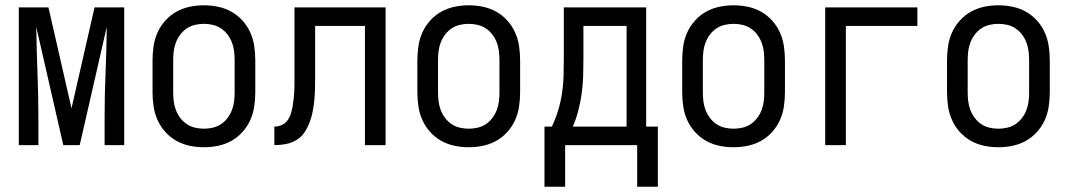

<svg xmlns="http://www.w3.org/2000/svg" viewBox="-20 -548 4040 725"><path d="M51 0V-520H163L250 -139L337 -520H449V0H375V-104Q375 -188 378.5 -271.5Q382 -355 383 -438V-446L281 0H219L117 -446Q118 -360 121.5 -274.5Q125 -189 125 -104V0Z M750 8Q723 8 696.5 2.5Q670 -3 646.5 -16Q623 -29 604.5 -49.5Q586 -70 575 -94.5Q564 -119 560 -146Q556 -173 556 -200V-320Q556 -347 560 -374Q564 -401 575 -425.5Q586 -450 604.5 -470.5Q623 -491 646.5 -504Q670 -517 696.5 -522.5Q723 -528 750 -528Q777 -528 803.5 -522.5Q830 -517 853.5 -504Q877 -491 895.5 -470.5Q914 -450 925 -425.5Q936 -401 940 -374Q944 -347 944 -320V-200Q944 -173 940 -146Q936 -119 925 -94.5Q914 -70 895.5 -49.5Q877 -29 853.5 -16Q830 -3 803.5 2.5Q777 8 750 8ZM750 -62Q767 -62 784 -66Q801 -70 815 -79.5Q829 -89 839.5 -103Q850 -117 856 -133Q862 -149 864 -166Q866 -183 866 -200V-320Q866 -337 864 -354Q862 -371 856 -387Q850 -403 839.5 -417Q829 -431 815 -440.5Q801 -450 784 -454Q767 -458 750 -458Q733 -458 716 -454Q699 -450 685 -440.5Q671 -431 660.5 -417Q650 -403 644 -387Q638 -371 636 -354Q634 -337 634 -320V-200Q634 -183 636 -166Q638 -149 644 -133Q650 -117 660.5 -103Q671 -89 685 -79.5Q699 -70 716 -66Q733 -62 750 -62Z M1358 0V-450H1170V-257Q1170 -236 1169.5 -214.5Q1169 -193 1167 -171.5Q1165 -150 1161 -128.5Q1157 -107 1149.5 -87Q1142 -67 1130 -48.5Q1118 -30 1099 -19Q1080 -8 1059 -4Q1038 0 1016 0V-70Q1030 -70 1043 -75.5Q1056 -81 1064.5 -92Q1073 -103 1077.5 -116.5Q1082 -130 1084.5 -144Q1087 -158 1088.5 -172Q1090 -186 1091 -199.5Q1092 -213 1092 -227Q1092 -241 1092 -255V-520H1436V0Z M1750 8Q1723 8 1696.5 2.5Q1670 -3 1646.5 -16Q1623 -29 1604.5 -49.5Q1586 -70 1575 -94.5Q1564 -119 1560 -146Q1556 -173 1556 -200V-320Q1556 -347 1560 -374Q1564 -401 1575 -425.5Q1586 -450 1604.5 -470.5Q1623 -491 1646.5 -504Q1670 -517 1696.5 -522.5Q1723 -528 1750 -528Q1777 -528 1803.5 -522.5Q1830 -517 1853.5 -504Q1877 -491 1895.5 -470.5Q1914 -450 1925 -425.5Q1936 -401 1940 -374Q1944 -347 1944 -320V-200Q1944 -173 1940 -146Q1936 -119 1925 -94.5Q1914 -70 1895.5 -49.5Q1877 -29 1853.5 -16Q1830 -3 1803.5 2.5Q1777 8 1750 8ZM1750 -62Q1767 -62 1784 -66Q1801 -70 1815 -79.5Q1829 -89 1839.5 -103Q1850 -117 1856 -133Q1862 -149 1864 -166Q1866 -183 1866 -200V-320Q1866 -337 1864 -354Q1862 -371 1856 -387Q1850 -403 1839.5 -417Q1829 -431 1815 -440.5Q1801 -450 1784 -454Q1767 -458 1750 -458Q1733 -458 1716 -454Q1699 -450 1685 -440.5Q1671 -431 1660.5 -417Q1650 -403 1644 -387Q1638 -371 1636 -354Q1634 -337 1634 -320V-200Q1634 -183 1636 -166Q1638 -149 1644 -133Q1650 -117 1660.5 -103Q1671 -89 1685 -79.5Q1699 -70 1716 -66Q1733 -62 1750 -62Z M2036 157V-70H2064Q2078 -100 2087.5 -131Q2097 -162 2102 -194.5Q2107 -227 2108 -259.5Q2109 -292 2109 -325V-520H2420V-70H2464V157H2386V0H2114V157ZM2143 -70H2346V-450H2183V-325Q2183 -293 2182 -260Q2181 -227 2176.5 -195Q2172 -163 2164 -131.5Q2156 -100 2143 -70Z M2750 8Q2723 8 2696.5 2.5Q2670 -3 2646.5 -16Q2623 -29 2604.5 -49.5Q2586 -70 2575 -94.5Q2564 -119 2560 -146Q2556 -173 2556 -200V-320Q2556 -347 2560 -374Q2564 -401 2575 -425.5Q2586 -450 2604.5 -470.5Q2623 -491 2646.5 -504Q2670 -517 2696.5 -522.5Q2723 -528 2750 -528Q2777 -528 2803.5 -522.5Q2830 -517 2853.5 -504Q2877 -491 2895.5 -470.5Q2914 -450 2925 -425.5Q2936 -401 2940 -374Q2944 -347 2944 -320V-200Q2944 -173 2940 -146Q2936 -119 2925 -94.5Q2914 -70 2895.5 -49.5Q2877 -29 2853.5 -16Q2830 -3 2803.5 2.5Q2777 8 2750 8ZM2750 -62Q2767 -62 2784 -66Q2801 -70 2815 -79.5Q2829 -89 2839.5 -103Q2850 -117 2856 -133Q2862 -149 2864 -166Q2866 -183 2866 -200V-320Q2866 -337 2864 -354Q2862 -371 2856 -387Q2850 -403 2839.5 -417Q2829 -431 2815 -440.5Q2801 -450 2784 -454Q2767 -458 2750 -458Q2733 -458 2716 -454Q2699 -450 2685 -440.5Q2671 -431 2660.5 -417Q2650 -403 2644 -387Q2638 -371 2636 -354Q2634 -337 2634 -320V-200Q2634 -183 2636 -166Q2638 -149 2644 -133Q2650 -117 2660.5 -103Q2671 -89 2685 -79.5Q2699 -70 2716 -66Q2733 -62 2750 -62Z M3096 0V-520H3444V-450H3174V0Z M3750 8Q3723 8 3696.5 2.5Q3670 -3 3646.5 -16Q3623 -29 3604.5 -49.5Q3586 -70 3575 -94.5Q3564 -119 3560 -146Q3556 -173 3556 -200V-320Q3556 -347 3560 -374Q3564 -401 3575 -425.5Q3586 -450 3604.5 -470.5Q3623 -491 3646.5 -504Q3670 -517 3696.5 -522.5Q3723 -528 3750 -528Q3777 -528 3803.5 -522.5Q3830 -517 3853.5 -504Q3877 -491 3895.5 -470.5Q3914 -450 3925 -425.5Q3936 -401 3940 -374Q3944 -347 3944 -320V-200Q3944 -173 3940 -146Q3936 -119 3925 -94.5Q3914 -70 3895.5 -49.5Q3877 -29 3853.5 -16Q3830 -3 3803.5 2.5Q3777 8 3750 8ZM3750 -62Q3767 -62 3784 -66Q3801 -70 3815 -79.5Q3829 -89 3839.5 -103Q3850 -117 3856 -133Q3862 -149 3864 -166Q3866 -183 3866 -200V-320Q3866 -337 3864 -354Q3862 -371 3856 -387Q3850 -403 3839.5 -417Q3829 -431 3815 -440.5Q3801 -450 3784 -454Q3767 -458 3750 -458Q3733 -458 3716 -454Q3699 -450 3685 -440.5Q3671 -431 3660.5 -417Q3650 -403 3644 -387Q3638 -371 3636 -354Q3634 -337 3634 -320V-200Q3634 -183 3636 -166Q3638 -149 3644 -133Q3650 -117 3660.5 -103Q3671 -89 3685 -79.5Q3699 -70 3716 -66Q3733 -62 3750 -62Z"/></svg>

Font: Moesevka
Style: Regular
Weight: 400
Monospace: yes
Designer: Belleve Invis
Foundry: Belleve Invis
Version: Version 32.5.0; ttfautohint (v1.8.4)